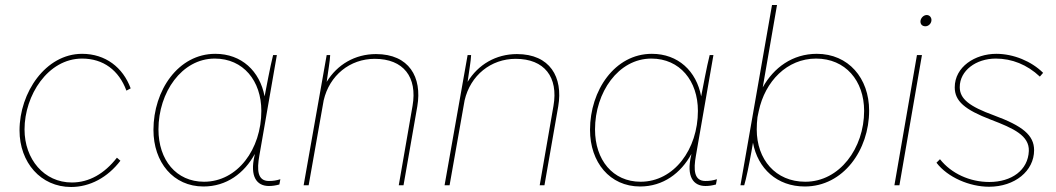

<svg xmlns="http://www.w3.org/2000/svg" viewBox="-20 -740 4220 767"><path d="M264 7C339 7 410 -31 461 -98L447 -110C397 -46 336 -11 267 -11C156 -11 78 -104 78 -223C78 -359 171 -506 308 -506C393 -506 455 -459 485 -378L502 -387C471 -471 401 -525 308 -525C162 -525 58 -370 58 -219C58 -91 143 7 264 7Z M1054 3C1069 3 1081 1 1096 -3L1100 -24C1083 -19 1072 -17 1054 -17C1008 -17 1006 -62 1016 -118L1086 -520H1071C1059 -473 1044 -390 1037 -355C1018 -456 945 -525 840 -525C692 -525 593 -379 593 -221C593 -92 672 5 793 5C885 5 956 -48 998 -125L997 -119C977 -34 1006 3 1054 3ZM838 -506C952 -506 1024 -417 1024 -297C1024 -144 929 -14 795 -14C684 -14 613 -101 613 -223C613 -371 706 -506 838 -506Z M1193 0H1213L1273 -339C1296 -439 1378 -505 1477 -505C1592 -505 1648 -432 1628 -317L1573 0H1592L1647 -315C1667 -432 1614 -524 1482 -524C1398 -524 1327 -482 1285 -413C1291 -459 1298 -494 1299 -520H1285Z M1756 0H1776L1836 -339C1859 -439 1941 -505 2040 -505C2155 -505 2211 -432 2191 -317L2136 0H2155L2210 -315C2230 -432 2177 -524 2045 -524C1961 -524 1890 -482 1848 -413C1854 -459 1861 -494 1862 -520H1848Z M2798 3C2813 3 2825 1 2840 -3L2844 -24C2827 -19 2816 -17 2798 -17C2752 -17 2750 -62 2760 -118L2830 -520H2815C2803 -473 2788 -390 2781 -355C2762 -456 2689 -525 2584 -525C2436 -525 2337 -379 2337 -221C2337 -92 2416 5 2537 5C2629 5 2700 -48 2742 -125L2741 -119C2721 -34 2750 3 2798 3ZM2582 -506C2696 -506 2768 -417 2768 -297C2768 -144 2673 -14 2539 -14C2428 -14 2357 -101 2357 -223C2357 -371 2450 -506 2582 -506Z M2938 0H2953C2961 -26 2972 -80 2982 -135L2988 -170C3007 -67 3084 5 3195 5C3349 5 3452 -141 3452 -298C3452 -428 3369 -525 3243 -525C3146 -525 3071 -470 3027 -391L3084 -720H3064ZM3197 -14C3078 -14 3003 -103 3003 -223C3003 -240 3004 -256 3006 -272L3011 -296C3036 -415 3124 -506 3240 -506C3357 -506 3432 -418 3432 -297C3432 -148 3334 -14 3197 -14Z M3553 0H3573L3663 -520H3643ZM3677 -635C3689 -635 3701 -646 3701 -660C3701 -670 3694 -680 3682 -680C3669 -680 3657 -667 3657 -654C3657 -643 3664 -635 3677 -635Z M3931 6C4034 6 4111 -57 4111 -140C4111 -200 4065 -237 3951 -279C3852 -315 3814 -345 3814 -392C3814 -458 3879 -506 3958 -506C4022 -506 4083 -482 4134 -434L4147 -449C4101 -495 4029 -525 3960 -525C3875 -525 3794 -473 3794 -391C3794 -336 3834 -302 3938 -262C4030 -227 4092 -198 4090 -137C4087 -60 4021 -13 3932 -13C3854 -13 3780 -47 3735 -104L3721 -90C3766 -31 3854 6 3931 6Z"/></svg>

Font: Fixel Text 20240404 Thin
Style: Italic
Weight: 100
Width: 4
Italic angle: -10°
Designer: AlfaBravo + MacPaw
Foundry: Kyrylo Tkachov, Marchela Mozhyna, Serhii Makarenko, Maria Weinstein, Zakhar Kryvoshyya
Version: Version 1.211;Glyphs 3.2 (3225)